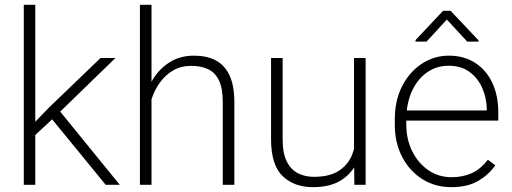

<svg xmlns="http://www.w3.org/2000/svg" viewBox="-20 -770 2134 800"><path d="M127 0H79.1V-750H127ZM209 -283.7 111.3 -192.9 102.5 -237.3 184.6 -322.3 398.9 -528.3H460.9ZM189.5 -282.2 216.8 -322.3 479 0H420.4Z M611.3 0H563V-750H611.3ZM579.1 -320.3Q584 -379.4 610.8 -428.7Q637.7 -478 682.9 -508.1Q728 -538.1 788.1 -538.1Q841.3 -538.1 878.7 -518.6Q916 -499 936.3 -456.1Q956.5 -413.1 956.5 -343.3V0H908.2V-343.8Q908.2 -402.3 892.1 -435.3Q876 -468.3 846.7 -481.9Q817.4 -495.6 777.8 -495.6Q733.4 -495.6 700.7 -476.1Q668 -456.5 646.2 -426Q624.5 -395.5 613.3 -362.1Q602.1 -328.6 601.1 -301.3Z M1455.1 -528.3H1503.4V0H1456.5L1455.1 -122.1ZM1491.7 -216.3Q1491.7 -151.4 1470.2 -100.3Q1448.7 -49.3 1402.8 -19.8Q1356.9 9.8 1283.2 9.8Q1205.6 9.8 1157.5 -36.4Q1109.4 -82.5 1109.4 -190.9V-528.3H1157.7V-189.9Q1157.7 -131.3 1175 -96.9Q1192.4 -62.5 1221.9 -47.9Q1251.5 -33.2 1287.6 -33.2Q1354 -33.2 1392.6 -58.8Q1431.2 -84.5 1447.5 -126.2Q1463.9 -168 1463.9 -215.3Z M1860.4 9.8Q1793 9.8 1739.7 -23.7Q1686.5 -57.1 1655.8 -116Q1625 -174.8 1625 -250.5V-272Q1625 -352.1 1656 -411.9Q1687 -471.7 1738.3 -504.9Q1789.6 -538.1 1849.6 -538.1Q1914.1 -538.1 1960.4 -507.8Q2006.8 -477.5 2031.5 -424.3Q2056.2 -371.1 2056.2 -301.8V-267.6H1654.3V-309.6H2008.3V-315.9Q2007.3 -363.3 1989 -404.3Q1970.7 -445.3 1935.8 -470.7Q1900.9 -496.1 1849.6 -496.1Q1797.4 -496.1 1757.3 -467Q1717.3 -438 1695.1 -387.2Q1672.9 -336.4 1672.9 -272V-250.5Q1672.9 -189.9 1697.3 -140.4Q1721.7 -90.8 1764.2 -61.3Q1806.6 -31.7 1861.8 -31.7Q1908.2 -31.7 1945.3 -48.3Q1982.4 -64.9 2012.7 -104.5L2043.5 -81.1Q2017.6 -43 1973.1 -16.6Q1928.7 9.8 1860.4 9.8ZM1974.1 -601.6V-596.7H1926.8L1841.8 -688.5L1757.3 -596.7H1711.4V-603L1826.2 -725.1H1857.4Z"/></svg>

Font: Heebo ExtraLight
Style: Regular
Weight: 250
Designer: Oded Ezer
Foundry: Ezer Type House
Version: Version 3.100